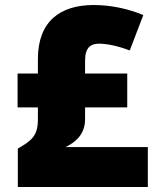

<svg xmlns="http://www.w3.org/2000/svg" viewBox="-20 -745 626 765"><path d="M353 -725C221 -725 131 -661 131 -510V-452H50V-317H131V-269C131 -202 104 -184 51 -153V0H569V-159H241C276 -176 319 -206 319 -270V-317H487V-452H319V-504C319 -557 343 -571 374 -571C404 -571 447 -563 497 -544L551 -685C494 -709 424 -725 353 -725Z"/></svg>

Font: Noto Sans Sinhala Black
Style: Regular
Weight: 900
Designer: Jelle Bosma - Monotype Design Team
Foundry: Monotype Imaging Inc.
Version: Version 2.006